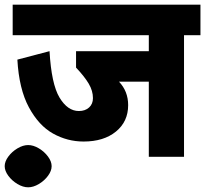

<svg xmlns="http://www.w3.org/2000/svg" viewBox="-64 -668 874 818"><path d="M10 -414 147 -450Q155 -310 189.5 -252.5Q224 -195 272 -195Q299 -195 315.5 -210Q332 -225 332 -250Q332 -281 314 -311.5Q296 -342 260 -380V-450H570V-518H-10V-648H790V-518H720V0H570V-320H443Q482 -279 482 -220Q482 -150 430 -107.5Q378 -65 292 -65Q223 -65 162 -99Q101 -133 59 -211Q17 -289 10 -414ZM-44 40Q-44 20 -28.5 -1Q-13 -22 10.5 -36Q34 -50 56 -50Q78 -50 101.5 -36Q125 -22 140.5 -1Q156 20 156 40Q156 60 140.5 81Q125 102 101.5 116Q78 130 56 130Q34 130 10.5 116Q-13 102 -28.5 81Q-44 60 -44 40Z"/></svg>

Font: Madhuban Bold
Style: Regular
Weight: 700
Designer: jaikishan Patel
Foundry: MagicType
Version: Version 1.000